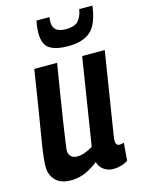

<svg xmlns="http://www.w3.org/2000/svg" viewBox="-117 -825 665 903"><g transform="rotate(-15 216.0 -374.0)"><path d="M116 10Q66 10 40.5 -16Q15 -42 15 -84Q15 -102 18.5 -132.5Q22 -163 30.5 -214.5Q39 -266 52 -345.5Q65 -425 83 -541H194Q177 -437 166 -368.5Q155 -300 148.5 -256.5Q142 -213 138 -185Q134 -157 131 -134Q130 -115 140.5 -103Q151 -91 172 -91Q191 -91 210 -98Q229 -105 249 -117L316 -541H426Q407 -420 394.5 -342.5Q382 -265 375 -220Q368 -175 364.5 -154Q361 -133 360.5 -126Q360 -119 360 -117Q360 -93 379 -93Q388 -93 400 -97L393 -11Q379 -1 359.5 4.5Q340 10 323 10Q295 10 275 -4.5Q255 -19 249 -43Q214 -16 182.5 -3Q151 10 116 10ZM264 -603Q207 -603 176 -622.5Q145 -642 145 -698Q145 -727 152 -758H215Q214 -751 213.5 -745Q213 -739 213 -733Q213 -683 276 -683Q319 -683 336.5 -703Q354 -723 360 -758H424Q413 -670 375.5 -636.5Q338 -603 264 -603Z"/></g></svg>

Font: Georama SemiCondensed SemiBold
Style: Italic
Weight: 600
Width: 4
Italic angle: -9°
Designer: Jean-Baptiste Levee
Foundry: Production Type
Version: Version 1.000